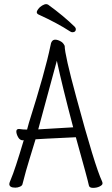

<svg xmlns="http://www.w3.org/2000/svg" viewBox="-20 -902 540 929"><path d="M430 7Q412 7 410 -5Q405 -31 347 -238Q157 -229 152 -228Q139 -184 122.5 -131.5Q106 -79 89 -12Q88 -4 77 1Q66 6 54 6Q25 6 25 -12Q25 -17 32 -33Q52 -79 95 -224L91 -223Q76 -223 67.5 -238.5Q59 -254 59 -266Q59 -278 72 -278Q90 -275 111 -275L120 -308Q199 -558 224 -680Q228 -710 247 -710Q260 -710 275 -701Q286 -695 293 -680Q293 -638 349 -432Q439 -98 474 -24Q476 -20 476 -14Q476 -7 462.5 0Q449 7 430 7ZM165 -276 334 -286Q281 -487 255 -608ZM330 -746Q325 -746 319 -750Q258 -790 166 -832Q158 -836 158 -843Q158 -849 165 -858.5Q172 -868 183.5 -875Q195 -882 204 -882L212 -880Q288 -825 342 -772Q347 -766 347 -761Q347 -746 330 -746Z"/></svg>

Font: LXGW WenKai Mono TC Light
Style: Regular
Weight: 300
Designer: LXGW / Fontworks Inc.
Foundry: LXGW / Fontworks Inc.
Version: Version 1.330